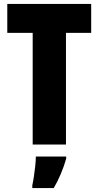

<svg xmlns="http://www.w3.org/2000/svg" viewBox="-20 -734 500 975"><path d="M315 0H146V-567H17V-714H443V-567H315ZM316 72Q293 152 253 221H144V207Q148 190 152 163Q156 136 159 108.5Q162 81 162 61H316Z"/></svg>

Font: Noto Sans Gurmukhi ExtraCondensed Black
Style: Regular
Weight: 900
Width: 2
Designer: Jelle Bosma - Monotype Design Team
Foundry: Monotype Imaging Inc.
Version: Version 2.004; ttfautohint (v1.8.4.7-5d5b)